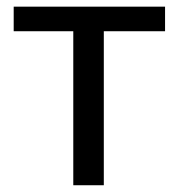

<svg xmlns="http://www.w3.org/2000/svg" viewBox="-20 -548 529 568"><path d="M468.3 -528.3H20.5V-455.6H196.8V0H287.1V-455.6H468.3Z"/></svg>

Font: Bert Sans
Style: Regular
Weight: 400
Designer: Christian Robertson (Google), Cristiano Sobral
Foundry: Google, Cristiano Sobral
Version: Version 3.101